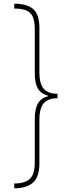

<svg xmlns="http://www.w3.org/2000/svg" viewBox="-20 -852 374 1038"><path d="M291 -321Q242 -321 217.5 -295Q193 -269 193 -204V33Q193 104 158.5 135Q124 166 57 166V140Q114 140 141 115.5Q168 91 168 27V-208Q168 -261 184 -291Q200 -321 240 -332V-334Q202 -345 185 -373Q168 -401 168 -457V-694Q168 -759 142.5 -782.5Q117 -806 57 -806V-832Q126 -832 159.5 -803Q193 -774 193 -700V-461Q193 -397 217.5 -371Q242 -345 291 -345Z"/></svg>

Font: Noto Sans Gurmukhi UI Condensed Thin
Style: Regular
Weight: 100
Width: 3
Designer: Jelle Bosma - Monotype Design Team
Foundry: Monotype Imaging Inc.
Version: Version 2.004; ttfautohint (v1.8.4.7-5d5b)